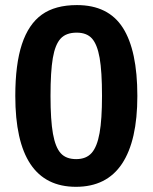

<svg xmlns="http://www.w3.org/2000/svg" viewBox="-20 -718 596 748"><path d="M515.1 -344.2Q515.1 -169.9 455.3 -80.1Q395.5 9.8 275.9 9.8Q39.6 9.8 39.6 -344.2Q39.6 -467.8 65.4 -545.9Q91.3 -624 143.1 -661.1Q194.8 -698.2 279.8 -698.2Q401.9 -698.2 458.5 -609.9Q515.1 -521.5 515.1 -344.2ZM377.4 -344.2Q377.4 -439.5 368.2 -492.2Q358.9 -544.9 338.4 -567.9Q317.9 -590.8 278.8 -590.8Q237.3 -590.8 216.1 -567.6Q194.8 -544.4 185.8 -491.9Q176.8 -439.5 176.8 -344.2Q176.8 -250 186.3 -197Q195.8 -144 216.6 -121.1Q237.3 -98.1 276.9 -98.1Q315.9 -98.1 337.2 -122.3Q358.4 -146.5 367.9 -199.7Q377.4 -252.9 377.4 -344.2Z"/></svg>

Font: Arial
Style: Bold
Weight: 700
Designer: Steve Matteson
Foundry: Ascender Corporation
Version: Version 2.00.3